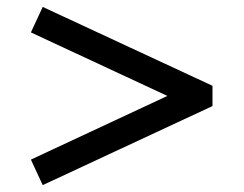

<svg xmlns="http://www.w3.org/2000/svg" viewBox="-20 -687 704 555"><path d="M69.3 -225.6 463.9 -409.7Q463.9 -409.7 69.3 -593.3L103.5 -667L594.2 -439V-380.4L103.5 -151.9Z"/></svg>

Font: Metamorphous
Style: Regular
Weight: 400
Designer: James Grieshaber
Foundry: James Grieshaber
Version: Version 1.001